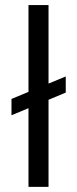

<svg xmlns="http://www.w3.org/2000/svg" viewBox="-20 -727 300 747"><path d="M90.8 -707.2H168.8V0H90.8ZM24.7 -342.1 235.8 -429.6V-366.8L24.7 -278.5Z"/></svg>

Font: AF Albert Sans Medium
Style: Regular
Weight: 500
Designer: Andreas Rasmussen
Foundry: a.Foundry
Version: Version 1.300;Glyphs 3.2 (3231)